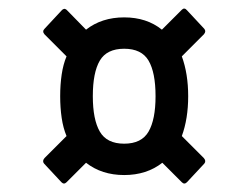

<svg xmlns="http://www.w3.org/2000/svg" viewBox="-20 -541 546 453"><path d="M137 -111Q131 -105 125 -111L84 -155Q79 -161 85 -168L137 -220Q129 -239 125.5 -263Q122 -287 122 -314Q122 -341 125.5 -365Q129 -389 137 -408L85 -460Q79 -467 85 -473L125 -516Q131 -523 137 -518L183 -471Q220 -500 273 -500Q326 -500 362 -471L409 -518Q415 -524 421 -517L462 -473Q467 -467 461 -460L409 -408Q424 -367 424 -314Q424 -261 409 -220L461 -168Q467 -161 462 -155L421 -111Q415 -105 409 -111L363 -157Q326 -128 273 -128Q220 -128 183 -157ZM273 -202Q314 -202 330.5 -230.5Q347 -259 347 -314Q347 -370 330.5 -398Q314 -426 273 -426Q232 -426 215.5 -398Q199 -370 199 -314Q199 -259 215.5 -230.5Q232 -202 273 -202Z"/></svg>

Font: Sofia Sans Condensed SemiBold
Style: Italic
Weight: 600
Italic angle: -9°
Version: Version 4.100